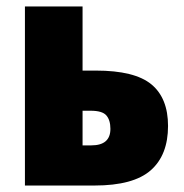

<svg xmlns="http://www.w3.org/2000/svg" viewBox="-20 -573 568 593"><path d="M235 -553H57V0H272Q392 0 445.5 -47Q499 -94 499 -184Q499 -270 447.5 -312.5Q396 -355 276 -355H235ZM262 -124H235V-231H260Q296 -231 308.5 -216.5Q321 -202 321 -175Q321 -124 262 -124Z"/></svg>

Font: Noto Sans UI SemiCondensed Black
Style: Regular
Weight: 900
Width: 4
Designer: Monotype Design Team
Foundry: Monotype Imaging Inc.
Version: 1.001